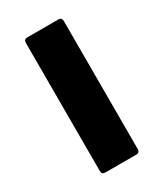

<svg xmlns="http://www.w3.org/2000/svg" viewBox="-134 -552 520 609"><g transform="rotate(-30 125.5 -247.5)"><path d="M69 0Q56 0 56 -13V-482Q56 -495 69 -495H182Q195 -495 195 -482V-13Q195 0 182 0Z"/></g></svg>

Font: Sofia Sans ExtraBold
Style: Regular
Weight: 800
Designer: Botio Nikoltchev, Ani Petrova
Foundry: lettersoup
Version: Version 4.101; ttfautohint (v1.8.4.7-5d5b)